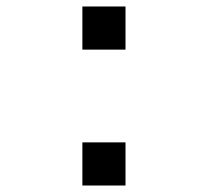

<svg xmlns="http://www.w3.org/2000/svg" viewBox="-20 -572 640 592"><path d="M234 -419V-552H367V-419ZM234 0V-133H367V0Z"/></svg>

Font: Monocode
Style: Regular
Weight: 400
Designer: Belleve Invis
Foundry: Belleve Invis
Version: Version 16.1.0; ttfautohint (v1.8.4)